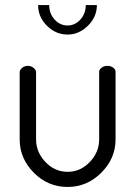

<svg xmlns="http://www.w3.org/2000/svg" viewBox="-20 -734 536 761"><path d="M248 7Q170 7 114 -49.5Q58 -106 58 -181V-448Q58 -457 67.5 -465Q77 -473 91 -473Q103 -473 113 -465Q123 -457 123 -448V-181Q123 -131 160 -92Q197 -53 248 -53Q299 -53 336 -92Q373 -131 373 -181V-449Q373 -459 383 -466Q393 -473 406 -473Q419 -473 428.5 -466Q438 -459 438 -449V-181Q438 -106 381.5 -49.5Q325 7 248 7ZM320 -714H364Q364 -667 328.5 -632Q293 -597 248 -597Q201 -597 166 -632Q131 -667 131 -714H175Q175 -680 196.5 -656.5Q218 -633 248 -633Q277 -633 298.5 -656.5Q320 -680 320 -714Z"/></svg>

Font: Dosis
Style: Regular
Weight: 400
Designer: Edgar Tolentino, Pablo Impallari, Igino Marini
Foundry: Edgar Tolentino, Pablo Impallari, Igino Marini
Version: Version 1.007